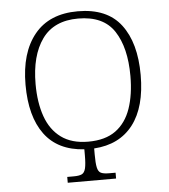

<svg xmlns="http://www.w3.org/2000/svg" viewBox="-52 -772 720 819"><g transform="rotate(-5 308.0 -362.5)"><path d="M205 0V-25H233Q256 -25 267.5 -30.5Q279 -36 283.5 -54.5Q288 -73 288 -110V-136Q175 -143 118.5 -219.5Q62 -296 62 -432Q62 -569 125.5 -647Q189 -725 311 -725Q436 -725 495.5 -647Q555 -569 555 -431Q555 -294 497 -218.5Q439 -143 330 -136V-110Q330 -73 334 -54.5Q338 -36 349.5 -30.5Q361 -25 384 -25H412V0ZM308 -167Q381 -167 425.5 -199.5Q470 -232 490.5 -291.5Q511 -351 511 -431Q511 -552 464.5 -623Q418 -694 310 -694Q206 -694 155.5 -623.5Q105 -553 105 -431Q105 -352 126 -292.5Q147 -233 192 -200Q237 -167 308 -167Z"/></g></svg>

Font: Noto Serif Condensed ExtraLight
Style: Regular
Weight: 200
Width: 3
Designer: Monotype Design Team
Foundry: Monotype Imaging Inc.
Version: Version 2.013; ttfautohint (v1.8.4.7-5d5b)